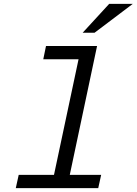

<svg xmlns="http://www.w3.org/2000/svg" viewBox="-20 -965 701 985"><path d="M478 -729 338 -68H499L484 0H61L76 -68H257L383 -661H202L216 -729ZM404 -797 540 -945H661L465 -797Z"/></svg>

Font: Fragment Mono
Style: Italic
Weight: 400
Italic angle: -12°
Designer: Wei Huang based on Nimbus Sans by URW Studio, based on Helvetica by Max Miedinger.
Foundry: Wei Huang
Version: Version 1.011; ttfautohint (v1.8.4.7-5d5b)